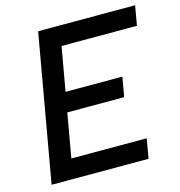

<svg xmlns="http://www.w3.org/2000/svg" viewBox="-104 -785 820 877"><g transform="rotate(-15 306.5 -346.5)"><path d="M32.7 0 154.8 -693.4H613.3L597.2 -600.6H240.7L204.1 -393.6H472.7L456.5 -300.8H187.5L150.9 -92.8H507.3L491.2 0Z"/></g></svg>

Font: CaskaydiaCove NFP
Style: Italic
Weight: 400
Italic angle: -10°
Designer: Aaron Bell
Foundry: Saja Typeworks
Version: Version 2111.001; VTT 6.35;Nerd Fonts 3.1.1